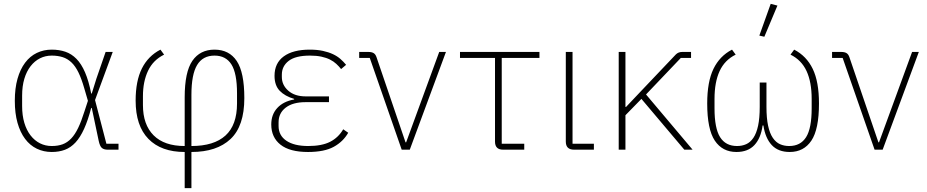

<svg xmlns="http://www.w3.org/2000/svg" viewBox="-20 -778 4819 998"><path d="M596 0H540Q520 0 509.5 -9Q499 -18 493 -46L457 -217H454Q437 -152 417 -108Q397 -64 372.5 -37.5Q348 -11 317.5 0.5Q287 12 249 12Q207 12 171.5 -5Q136 -22 110.5 -56Q85 -90 71 -139.5Q57 -189 57 -254Q57 -319 71 -368.5Q85 -418 110.5 -452Q136 -486 171.5 -503Q207 -520 249 -520Q288 -520 320 -509Q352 -498 377.5 -472Q403 -446 422 -402Q441 -358 454 -292H457L481 -369L529 -508H566L474 -258L533 -31H596ZM249 -19Q281 -19 305.5 -28Q330 -37 350 -58Q370 -79 386.5 -113.5Q403 -148 419 -199L437 -254L418 -319Q404 -368 388 -401Q372 -434 351.5 -453.5Q331 -473 305.5 -481Q280 -489 249 -489Q216 -489 188 -475Q160 -461 139 -434Q118 -407 106.5 -368.5Q95 -330 95 -281V-227Q95 -178 106.5 -139.5Q118 -101 139 -74Q160 -47 188 -33Q216 -19 249 -19Z M940 12Q818 12 751.5 -56Q685 -124 685 -255Q685 -357 717.5 -422Q750 -487 814 -520L833 -494Q776 -466 749.5 -410Q723 -354 723 -278V-232Q723 -130 778.5 -74.5Q834 -19 940 -19V-272Q940 -404 980 -462Q1020 -520 1095 -520Q1171 -520 1210.5 -461Q1250 -402 1250 -268Q1250 -123 1178.5 -55.5Q1107 12 975 12V200H940ZM975 -19Q1092 -19 1152 -73.5Q1212 -128 1212 -240V-293Q1212 -397 1183 -443Q1154 -489 1095 -489Q1034 -489 1004.5 -440Q975 -391 975 -285Z M1790 -88Q1764 -42 1715 -15Q1666 12 1581 12Q1486 12 1438 -26Q1390 -64 1390 -131Q1390 -183 1421.5 -217Q1453 -251 1509 -261V-264Q1461 -278 1434 -306Q1407 -334 1407 -384Q1407 -450 1455 -485Q1503 -520 1590 -520Q1629 -520 1658.5 -513.5Q1688 -507 1710.5 -496.5Q1733 -486 1749.5 -471.5Q1766 -457 1779 -441L1753 -419Q1742 -433 1728 -446Q1714 -459 1695 -468.5Q1676 -478 1650.5 -483.5Q1625 -489 1591 -489Q1516 -489 1480.5 -461.5Q1445 -434 1445 -390V-378Q1445 -336 1478.5 -306.5Q1512 -277 1569 -277H1690V-247H1568Q1502 -247 1465 -218.5Q1428 -190 1428 -142V-123Q1428 -74 1468.5 -46.5Q1509 -19 1582 -19Q1653 -19 1696 -41Q1739 -63 1764 -106Z M2068 0 1902 -477H1847V-508H1895Q1912 -508 1922 -502Q1932 -496 1937 -481L2088 -38H2091L2263 -508H2298L2110 0Z M2595 0Q2553 0 2553 -42V-477H2371V-508H2784V-477H2588V-31H2705V0Z M3067 0H2964Q2921 0 2921 -42V-508H2956V-31H3067Z M3314 -264 3231 -179V0H3196V-508H3231V-222H3234L3304 -296L3493 -495Q3506 -508 3526 -508H3572V-477H3519L3338 -287L3580 0H3537Z M3964 -223Q3964 -164 3972.5 -124.5Q3981 -85 3997 -61.5Q4013 -38 4034.5 -28.5Q4056 -19 4082 -19Q4141 -19 4170 -65Q4199 -111 4199 -215V-264Q4199 -351 4172.5 -408.5Q4146 -466 4089 -494L4108 -520Q4172 -487 4204.5 -420Q4237 -353 4237 -240Q4237 -106 4197.5 -47Q4158 12 4085 12Q4025 12 3991.5 -24Q3958 -60 3948 -126H3944Q3935 -60 3901.5 -24Q3868 12 3808 12Q3735 12 3695.5 -47Q3656 -106 3656 -240Q3656 -353 3688.5 -420Q3721 -487 3785 -520L3804 -494Q3747 -466 3720.5 -408.5Q3694 -351 3694 -264V-215Q3694 -111 3723 -65Q3752 -19 3811 -19Q3837 -19 3858.5 -28.5Q3880 -38 3896 -61.5Q3912 -85 3920.5 -124.5Q3929 -164 3929 -223V-349H3964ZM3953 -587 3927 -593 3986 -758 4021 -749Z M4526 0 4360 -477H4305V-508H4353Q4370 -508 4380 -502Q4390 -496 4395 -481L4546 -38H4549L4721 -508H4756L4568 0Z"/></svg>

Font: IBM Plex Sans ExtLt
Style: Regular
Weight: 200
Designer: Mike Abbink, Paul van der Laan, Pieter van Rosmalen
Foundry: Bold Monday
Version: Version 3.005